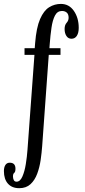

<svg xmlns="http://www.w3.org/2000/svg" viewBox="-86 -776 445 1006"><path d="M15 210Q-23.5 210 -44.5 186.2Q-65.5 162.5 -65.5 120.5Q-65.5 100.5 -57.8 88.5Q-50 76.5 -35 76.5Q-5 76.5 -5 108Q-5 125 -11.5 129.8Q-18 134.5 -18 148.5Q-18 159 -13.8 167.5Q-9.5 176 0.5 176Q19.5 176 31.2 149.2Q43 122.5 49.2 83.8Q55.5 45 58 9L94.5 -488.5H42.5V-523.5H96L98 -549.5Q104.5 -631.5 124 -676.2Q143.5 -721 171.8 -738.2Q200 -755.5 233 -755.5Q276 -755.5 301.2 -718.8Q326.5 -682 326.5 -630Q326.5 -603.5 316.5 -588.2Q306.5 -573 288.5 -573Q271.5 -573 262 -587.5Q252.5 -602 252.5 -624Q252.5 -645 263 -656.5Q273.5 -668 273.5 -683Q273.5 -701.5 263.8 -710Q254 -718.5 238.5 -718.5Q214.5 -718.5 202 -694.5Q189.5 -670.5 183.8 -631Q178 -591.5 174.5 -544.5L173 -523.5H231V-488.5H169.5L135 -10.5Q132.5 24 127 62.2Q121.5 100.5 109 134.2Q96.5 168 73.8 189Q51 210 15 210Z"/></svg>

Font: Imbue 10pt Medium
Style: Regular
Weight: 500
Designer: Tyler Finck
Foundry: Etcetera Type Company
Version: Version 1.102; ttfautohint (v1.8.3)